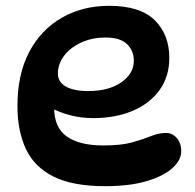

<svg xmlns="http://www.w3.org/2000/svg" viewBox="-20 -632 670 660"><path d="M341 8Q230 8 164 -25Q98 -58 69 -120Q40 -182 40 -268Q40 -377 80.5 -453.5Q121 -530 192.5 -571Q264 -612 355 -612Q462 -612 512 -562.5Q562 -513 562 -433Q562 -369 528.5 -322.5Q495 -276 436 -251Q377 -226 300 -226Q257 -226 217 -237Q177 -248 145 -267L169 -311Q166 -287 166 -263Q166 -193 210 -162.5Q254 -132 335 -132Q398 -132 436 -143Q474 -154 500 -164.5Q526 -175 551 -175Q565 -175 576.5 -167.5Q588 -160 595.5 -146Q603 -132 603 -112Q603 -82 573 -54.5Q543 -27 484.5 -9.5Q426 8 341 8ZM283 -319Q354 -319 397 -349Q440 -379 440 -423Q440 -458 416.5 -480.5Q393 -503 343 -503Q296 -503 258.5 -485.5Q221 -468 200 -440Q179 -412 179 -379Q179 -350 206.5 -334.5Q234 -319 283 -319Z"/></svg>

Font: DynaPuff
Style: Regular
Weight: 400
Designer: Toshi Omagari, Jennifer Daniel
Foundry: Google Fonts
Version: Version 2.000